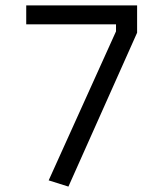

<svg xmlns="http://www.w3.org/2000/svg" viewBox="-20 -680 600 710"><path d="M77 -590V-660H487V-559L233 10L160 -13L409 -564V-590Z"/></svg>

Font: Titillium-CLs Web
Style: CLs-Regular
Weight: 400
Version: Version 1.002;PS 57.000;hotconv 1.0.70;makeotf.lib2.5.55311